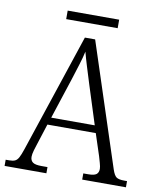

<svg xmlns="http://www.w3.org/2000/svg" viewBox="-92 -905 809 977"><g transform="rotate(10 312.5 -417.0)"><path d="M-1 0V-32H17Q36 -32 47 -37Q58 -42 66 -57Q74 -72 84 -102L288 -714H341L549 -79Q559 -49 571 -40.5Q583 -32 612 -32H626V0H400V-32H425Q456 -32 467.5 -41Q479 -50 479 -69Q479 -80 473.5 -99Q468 -118 464 -132L427 -245H177L143 -139Q138 -125 132 -104Q126 -83 126 -70Q126 -51 138.5 -41.5Q151 -32 184 -32H215V0ZM190 -283H415L351 -484Q337 -529 324 -571Q311 -613 303 -644Q297 -615 284.5 -575Q272 -535 259 -494ZM178 -790V-834H444V-790Z"/></g></svg>

Font: Noto Serif Hebrew SemiCondensed Light
Style: Regular
Weight: 300
Width: 4
Designer: Monotype Design Team
Foundry: Monotype Imaging Inc.
Version: Version 2.004; ttfautohint (v1.8.4.7-5d5b)